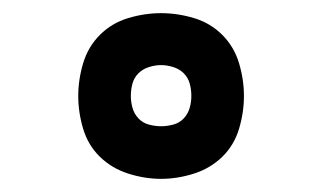

<svg xmlns="http://www.w3.org/2000/svg" viewBox="-20 -801 490 292"><path d="M225 -529Q200 -529 175 -537Q150 -545 132 -562.5Q114 -580 106.5 -605Q99 -630 99 -655Q99 -680 106.5 -705Q114 -730 132 -748Q150 -766 175 -773.5Q200 -781 225 -781Q250 -781 275 -773.5Q300 -766 318 -748Q336 -730 343.5 -705Q351 -680 351 -655Q351 -630 343.5 -605Q336 -580 318 -562.5Q300 -545 275 -537Q250 -529 225 -529ZM225 -609Q234 -609 243.5 -611.5Q253 -614 259.5 -621Q266 -628 268.5 -637Q271 -646 271 -655Q271 -665 268.5 -674Q266 -683 259.5 -689.5Q253 -696 243.5 -699Q234 -702 225 -702Q216 -702 206.5 -699Q197 -696 190.5 -689.5Q184 -683 181.5 -674Q179 -665 179 -655Q179 -646 181.5 -637Q184 -628 190.5 -621Q197 -614 206.5 -611.5Q216 -609 225 -609Z"/></svg>

Font: Iosevka Book
Style: Bold
Weight: 700
Designer: Belleve Invis
Foundry: Belleve Invis
Version: Version 28.0.7; ttfautohint (v1.8.3)